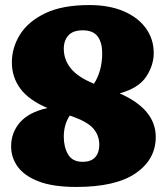

<svg xmlns="http://www.w3.org/2000/svg" viewBox="-20 -730 660 760"><path d="M282 10Q189.5 10 132.8 -12Q76 -34 50 -70.2Q24 -106.5 24 -150.5Q24 -205 58.8 -245.2Q93.5 -285.5 167.5 -302.5Q94 -334 60.5 -379.2Q27 -424.5 27 -483Q27 -541.5 59.2 -593.2Q91.5 -645 159 -677.5Q226.5 -710 333.5 -710Q411.5 -710 468.8 -685.8Q526 -661.5 557.2 -618.5Q588.5 -575.5 588.5 -520Q588.5 -471.5 558.5 -426.2Q528.5 -381 453.5 -360.5Q596.5 -297.5 596.5 -188Q596.5 -99 517.5 -44.5Q438.5 10 282 10ZM232.5 -537.5Q232.5 -493.5 260.5 -459Q288.5 -424.5 352 -398.5Q367 -421.5 375.8 -452.2Q384.5 -483 384.5 -519.5Q384.5 -561 366.8 -585.5Q349 -610 307 -610Q269 -610 250.8 -589.8Q232.5 -569.5 232.5 -537.5ZM232.5 -188.5Q232.5 -148 249.5 -118.8Q266.5 -89.5 307 -89.5Q341 -89.5 357 -107.8Q373 -126 373 -157Q373 -194.5 348.5 -222.2Q324 -250 256 -272.5Q232.5 -236.5 232.5 -188.5Z"/></svg>

Font: Fraunces 144pt SuperSoft Black
Style: Regular
Weight: 900
Version: Version 1.000;[b76b70a41]